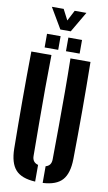

<svg xmlns="http://www.w3.org/2000/svg" viewBox="-116 -1156 685 1218"><g transform="rotate(10 226.5 -547.0)"><path d="M36 -174Q32 -487 36 -800H165.5Q163.5 -696.5 163.2 -585.8Q163 -475 163.5 -364.5Q164 -254 165 -150.5Q165 -109 203 -99V8.5Q114.5 4 76 -39Q37.5 -82 36 -174ZM251.5 8.5V-99Q288 -108.5 288 -150.5Q289 -254 289.8 -364.5Q290.5 -475 290.2 -585.8Q290 -696.5 288 -800H417Q421.5 -487 417 -174Q415.5 -82 377.2 -39Q339 4 251.5 8.5ZM252 -840V-928H340V-840ZM114.5 -840V-928H202V-840ZM193 -969.5 115 -1102H191L226.5 -1033.5L262 -1102H337.5L260 -969.5Z"/></g></svg>

Font: Big Shoulders Stencil Display ExtraBold
Style: Regular
Weight: 800
Designer: Patric King
Foundry: XO Type Co
Version: Version 1.000